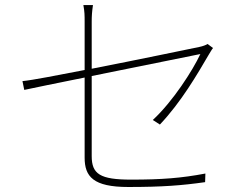

<svg xmlns="http://www.w3.org/2000/svg" viewBox="-20 -743 996 760"><path d="M68.9 -421.9 76 -387.1C112.9 -395.2 206 -414.1 315 -436.1V-119C315 -44 349.1 -2.8 487.9 -2.8C622.9 -2.8 699.9 -8.9 791.9 -22L793 -56.1C697.8 -38 620 -32 498.9 -32C376.1 -32 343 -54 343 -125V-442.1C541.9 -482.2 773.1 -529.1 773.1 -529.1C743.3 -465.2 664.8 -342 584.9 -268.1L612.9 -250C697.8 -339.8 761 -449.2 807.2 -528.1C812.1 -535.2 817.1 -545.8 823.2 -552.9L801.8 -568.9C795.8 -565 783 -560 769.2 -557.2C734 -550.1 527 -506.7 343 -470.9V-657C343 -680 344.1 -696 348 -723H310C315 -696 315 -681.8 315 -657V-465.9C206 -445 109.7 -425.8 68.9 -421.9Z"/></svg>

Font: Karasuma Gothic
Style: Thin
Weight: 200
Designer: Rasmus Andersson / Ryoko Ishizuka
Foundry: rsms
Version: Version 1.00